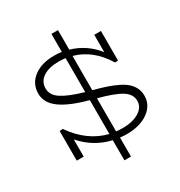

<svg xmlns="http://www.w3.org/2000/svg" viewBox="-206 -901 1116 1190"><g transform="rotate(-30 351.5 -306.5)"><path d="M381.8 -330.1Q435.1 -315.9 472.9 -303.2Q510.7 -290.5 545.2 -273.7Q579.6 -256.8 600.3 -238Q621.1 -219.2 633.1 -194.3Q645 -169.4 645 -139.2Q645 -71.3 585.7 -29.1Q526.4 13.2 431.2 13.2Q410.2 13.2 383.8 9.8V146H336.9V2Q214.8 -25.9 129.9 -123V0H80.1V-211.9L103 -213.9Q198.2 -76.2 337.9 -42V-284.2Q208.5 -318.8 144.8 -365.5Q81.1 -412.1 81.1 -478Q81.1 -548.8 136.7 -591.3Q192.4 -633.8 282.2 -633.8Q313 -633.8 336.9 -629.9V-758.8H383.8V-619.1Q493.7 -586.9 564 -497.1V-621.1H611.8V-409.2L589.8 -408.2Q510.3 -539.6 381.8 -575.2ZM136.2 -482.9Q136.2 -435.5 185.3 -403.6Q234.4 -371.6 337.9 -341.8V-585Q314 -587.9 289.1 -587.9Q218.8 -587.9 177.5 -560.3Q136.2 -532.7 136.2 -482.9ZM428.2 -32.2Q500.5 -32.2 545.7 -60.1Q590.8 -87.9 590.8 -133.8Q590.8 -182.1 541.3 -212.6Q491.7 -243.2 381.8 -272V-35.2Q404.3 -32.2 428.2 -32.2Z"/></g></svg>

Font: BioRhyme Light
Style: Regular
Weight: 300
Designer: Aoife Mooney
Foundry: Aoife Mooney Type
Version: Version 1.500;PS 001.500;hotconv 1.0.88;makeotf.lib2.5.64775